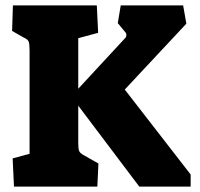

<svg xmlns="http://www.w3.org/2000/svg" viewBox="-20 -694 743 714"><path d="M27 -105 90 -122V-505Q90 -531 86.5 -539.5Q83 -548 67 -555L25 -579L28 -674H340L345 -572L271 -552V-364L446 -553Q450 -557 450 -564Q450 -569 447 -573L418 -608L429 -674H661L673 -606L444 -361L689 -45V0H498L271 -301V-162Q271 -140 274.5 -132Q278 -124 293 -116L346 -86L342 0H32Z"/></svg>

Font: Suez One
Style: Regular
Weight: 400
Version: Version 1.000